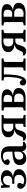

<svg xmlns="http://www.w3.org/2000/svg" viewBox="1734 -2298 579 4086"><g transform="rotate(-90 2023.0 -255.5)"><path d="M235 14Q150 14 99 -21.5Q48 -57 48 -110Q48 -138 64 -157.5Q80 -177 114 -177Q146 -177 159.5 -162Q173 -147 173 -127Q173 -102 140 -55Q178 -30 230 -30Q259 -30 285 -42Q311 -54 328 -79Q345 -104 345 -143Q345 -192 316 -216Q287 -240 233 -240H154V-285H224Q272 -285 298 -313Q324 -341 324 -386Q324 -478 236 -478Q180 -478 151 -439.5Q122 -401 120 -337L78 -336L66 -522H115L129 -473Q150 -495 185.5 -510Q221 -525 270 -525Q347 -525 395 -493.5Q443 -462 443 -400Q443 -349 404 -313.5Q365 -278 297 -269V-268Q339 -264 377.5 -252Q416 -240 440.5 -214Q465 -188 465 -141Q465 -100 439.5 -65Q414 -30 363 -8Q312 14 235 14Z M695 14Q629 14 590.5 -22.5Q552 -59 552 -121Q552 -176 580 -209.5Q608 -243 670.5 -260Q733 -277 838 -282V-368Q838 -428 815 -455Q792 -482 739 -482Q711 -482 683.5 -473Q656 -464 643 -451Q661 -425 669 -409Q677 -393 677 -384Q677 -364 660.5 -350.5Q644 -337 617 -337Q587 -337 571.5 -351.5Q556 -366 556 -392Q556 -427 583 -457Q610 -487 655.5 -506Q701 -525 756 -525Q855 -525 904 -480Q953 -435 953 -341V-99Q953 -53 995 -53Q1016 -53 1041 -62L1050 -30Q1029 -9 1001.5 2.5Q974 14 948 14Q859 14 848 -76Q798 14 695 14ZM743 -51Q785 -51 811.5 -79Q838 -107 838 -150V-239Q750 -238 709.5 -214Q669 -190 669 -134Q669 -95 688 -73Q707 -51 743 -51Z M1165 12Q1134 12 1112.5 2Q1091 -8 1069 -29L1079 -59Q1094 -52 1108 -52Q1123 -52 1134 -58Q1145 -64 1155.5 -82.5Q1166 -101 1181 -137Q1197 -176 1226 -200.5Q1255 -225 1304 -235L1309 -236Q1144 -249 1144 -372Q1144 -439 1200 -475Q1256 -511 1354 -511H1618V-471L1574 -464Q1557 -461 1551.5 -452Q1546 -443 1546 -419V-90Q1546 -68 1551.5 -59.5Q1557 -51 1573 -48L1620 -40V0H1363V-40L1405 -47Q1422 -50 1427 -59Q1432 -68 1432 -92V-219Q1419 -219 1399 -219Q1379 -219 1367 -217Q1344 -213 1330 -202.5Q1316 -192 1305.5 -167.5Q1295 -143 1282 -97Q1266 -41 1236 -14.5Q1206 12 1165 12ZM1379 -262H1432V-468Q1420 -470 1407 -470.5Q1394 -471 1371 -471Q1324 -471 1294 -444Q1264 -417 1264 -367Q1264 -312 1293 -287Q1322 -262 1379 -262Z M1712 0V-40L1757 -48Q1773 -50 1778 -59.5Q1783 -69 1783 -96V-418Q1783 -441 1778.5 -450.5Q1774 -460 1758 -463L1709 -471L1715 -511H1975Q2062 -511 2113.5 -484.5Q2165 -458 2165 -394Q2165 -346 2129 -312.5Q2093 -279 2028 -270V-269Q2075 -266 2112.5 -253.5Q2150 -241 2171.5 -215.5Q2193 -190 2193 -147Q2193 -83 2140 -41.5Q2087 0 1968 0ZM1897 -286H1964Q2005 -286 2026 -312.5Q2047 -339 2047 -383Q2047 -429 2022.5 -448.5Q1998 -468 1952 -468Q1922 -468 1897 -466ZM1967 -43Q2010 -43 2042 -67.5Q2074 -92 2074 -148Q2074 -192 2047.5 -217Q2021 -242 1971 -242H1897V-47Q1915 -45 1932.5 -44Q1950 -43 1967 -43Z M2325 13Q2292 13 2269 -6Q2246 -25 2246 -54Q2246 -83 2263 -104Q2280 -125 2304 -125Q2322 -125 2337.5 -111Q2353 -97 2372 -73Q2385 -90 2397 -130Q2412 -179 2419.5 -255Q2427 -331 2427 -410Q2427 -438 2421.5 -449Q2416 -460 2399 -463L2350 -470L2356 -511H2821V-470L2776 -463Q2759 -460 2753 -452Q2747 -444 2747 -425V-90Q2747 -67 2752 -59Q2757 -51 2774 -48L2821 -40V0H2561V-40L2606 -47Q2622 -50 2627.5 -59Q2633 -68 2633 -92V-462H2483Q2483 -391 2479 -322Q2475 -253 2466 -197Q2450 -103 2417 -45Q2384 13 2325 13Z M2978 12Q2947 12 2925.5 2Q2904 -8 2882 -29L2892 -59Q2907 -52 2921 -52Q2936 -52 2947 -58Q2958 -64 2968.5 -82.5Q2979 -101 2994 -137Q3010 -176 3039 -200.5Q3068 -225 3117 -235L3122 -236Q2957 -249 2957 -372Q2957 -439 3013 -475Q3069 -511 3167 -511H3431V-471L3387 -464Q3370 -461 3364.5 -452Q3359 -443 3359 -419V-90Q3359 -68 3364.5 -59.5Q3370 -51 3386 -48L3433 -40V0H3176V-40L3218 -47Q3235 -50 3240 -59Q3245 -68 3245 -92V-219Q3232 -219 3212 -219Q3192 -219 3180 -217Q3157 -213 3143 -202.5Q3129 -192 3118.5 -167.5Q3108 -143 3095 -97Q3079 -41 3049 -14.5Q3019 12 2978 12ZM3192 -262H3245V-468Q3233 -470 3220 -470.5Q3207 -471 3184 -471Q3137 -471 3107 -444Q3077 -417 3077 -367Q3077 -312 3106 -287Q3135 -262 3192 -262Z M3525 0V-40L3570 -48Q3586 -50 3591 -59.5Q3596 -69 3596 -96V-418Q3596 -441 3591.5 -450.5Q3587 -460 3571 -463L3522 -471L3528 -511H3788Q3875 -511 3926.5 -484.5Q3978 -458 3978 -394Q3978 -346 3942 -312.5Q3906 -279 3841 -270V-269Q3888 -266 3925.5 -253.5Q3963 -241 3984.5 -215.5Q4006 -190 4006 -147Q4006 -83 3953 -41.5Q3900 0 3781 0ZM3710 -286H3777Q3818 -286 3839 -312.5Q3860 -339 3860 -383Q3860 -429 3835.5 -448.5Q3811 -468 3765 -468Q3735 -468 3710 -466ZM3780 -43Q3823 -43 3855 -67.5Q3887 -92 3887 -148Q3887 -192 3860.5 -217Q3834 -242 3784 -242H3710V-47Q3728 -45 3745.5 -44Q3763 -43 3780 -43Z"/></g></svg>

Font: Literata 36pt Medium
Style: Regular
Weight: 500
Designer: Latin by Veronika Burian and Jose Scaglione. Greek by Irene Vlachou. Cyrillic by Vera Evstafieva.
Foundry: TypeTogether
Version: Version 3.002